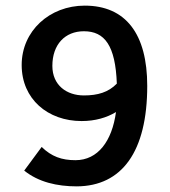

<svg xmlns="http://www.w3.org/2000/svg" viewBox="-20 -651 603 682"><path d="M253 11C413 10 503 -112 503 -346C503 -530 427 -631 281 -631C156 -631 57 -541 57 -420C57 -299 150 -221 270 -221C318 -221 359 -233 392 -253C378 -150 328 -82 248 -82C199 -82 163 -95 128 -129L66 -45C117 -4 183 11 253 11ZM166 -417C166 -493 211 -540 278 -540C352 -540 390 -489 395 -354C365 -323 327 -312 278 -312C217 -312 166 -348 166 -417Z"/></svg>

Font: Inconsolata SemiExpanded
Style: Bold
Weight: 700
Width: 6
Monospace: yes
Designer: Raph Levien, Cyreal, Brenton Simpson
Foundry: Raph Levien, Cyreal, Google
Version: Version 3.100